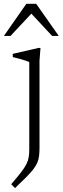

<svg xmlns="http://www.w3.org/2000/svg" viewBox="-46 -710 321 984"><path d="M104 -392.5Q98.5 -395 84.2 -399.5Q70 -404 52.5 -409Q35 -414 19.5 -417.5V-434L152 -464.5H161.5L156.5 -399.5V45Q156.5 70 154.2 89Q152 108 144.8 124.5Q137.5 141 123.8 158.8Q110 176.5 87.2 199.2Q64.5 222 31 254L11.5 234Q43 197.5 61.8 173.2Q80.5 149 89.5 130.8Q98.5 112.5 101.2 95.2Q104 78 104 55.5ZM-26 -526 89 -690.5H139.5L255 -526H221L105 -650.5H124.5L8 -526Z"/></svg>

Font: Newsreader 14pt Light
Style: Regular
Weight: 300
Designer: Hugues Gentile
Foundry: Production Type
Version: Version 1.003